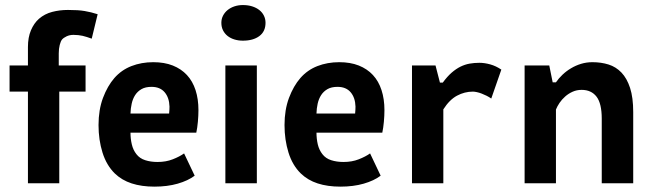

<svg xmlns="http://www.w3.org/2000/svg" viewBox="-20 -711 2539 745"><path d="M17.1 -457H88.4V-528.8Q88.4 -565.9 100.1 -593.5Q111.8 -621.1 131.3 -638.2Q153.3 -657.2 182.4 -664.8Q211.4 -672.4 243.7 -672.4Q264.6 -672.4 280.3 -671.4Q295.9 -670.4 308.6 -668.2Q321.3 -666 333.3 -663.1Q345.2 -660.2 358.9 -655.8L335.9 -561Q325.7 -564.5 317.1 -567.4Q308.6 -570.3 300.5 -572Q292.5 -573.7 283.9 -574.7Q275.4 -575.7 265.1 -575.7Q250.5 -575.7 238.5 -570.1Q226.6 -564.5 220.7 -557.6Q215.3 -550.8 211.7 -536.4Q208 -522 208 -503.9V-457H312V-355.5H210V0H88.4V-355.5H17.1Z M735.4 -29.3Q709.5 -9.8 669.4 1.7Q629.4 13.2 579.1 13.2Q529.3 13.2 491 0.7Q452.6 -11.7 425.3 -38.1Q393.1 -69.8 377.7 -119.1Q362.3 -168.5 362.3 -225.6Q362.3 -284.7 379.6 -331.1Q397 -377.4 423.8 -408.2Q451.2 -439.5 490 -454.6Q528.8 -469.7 574.7 -469.7Q617.7 -469.7 650.4 -456.8Q683.1 -443.8 705.3 -419.9Q727.5 -396 738.8 -361.3Q750 -326.7 750 -283.7Q750 -262.2 747.8 -238.3Q745.6 -214.4 741.7 -196.3H486.3Q486.3 -172.4 491.5 -150.6Q496.6 -128.9 509.3 -112.8Q522 -96.2 543.5 -89.4Q564.9 -82.5 591.3 -82.5Q624 -82.5 650.1 -92.8Q676.3 -103 694.3 -115.7ZM567.9 -374Q544.4 -374 529.1 -365.2Q513.7 -356.4 504.4 -342Q495.1 -327.6 491 -308.8Q486.8 -290 486.3 -270.5H636.2Q637.7 -285.2 637.7 -297.4Q636.7 -332 618.9 -353Q601.1 -374 567.9 -374Z M854.5 -457H976.6V0H854.5ZM838.9 -622.6Q838.9 -637.7 845.5 -650.4Q852.1 -663.1 863.3 -672.1Q874.5 -681.2 889.6 -686.3Q904.8 -691.4 922.4 -691.4Q942.4 -691.4 958.5 -686.3Q974.6 -681.2 986.1 -672.1Q997.6 -663.1 1003.9 -650.4Q1010.3 -637.7 1010.3 -622.6Q1010.3 -588.9 986.3 -571Q962.4 -553.2 922.4 -553.2Q904.8 -553.2 889.6 -557.9Q874.5 -562.5 863.3 -571.3Q852.1 -580.1 845.5 -593Q838.9 -606 838.9 -622.6Z M1457 -29.3Q1431.2 -9.8 1391.1 1.7Q1351.1 13.2 1300.8 13.2Q1251 13.2 1212.6 0.7Q1174.3 -11.7 1147 -38.1Q1114.7 -69.8 1099.4 -119.1Q1084 -168.5 1084 -225.6Q1084 -284.7 1101.3 -331.1Q1118.7 -377.4 1145.5 -408.2Q1172.9 -439.5 1211.7 -454.6Q1250.5 -469.7 1296.4 -469.7Q1339.4 -469.7 1372.1 -456.8Q1404.8 -443.8 1427 -419.9Q1449.2 -396 1460.4 -361.3Q1471.7 -326.7 1471.7 -283.7Q1471.7 -262.2 1469.5 -238.3Q1467.3 -214.4 1463.4 -196.3H1208Q1208 -172.4 1213.1 -150.6Q1218.3 -128.9 1231 -112.8Q1243.7 -96.2 1265.1 -89.4Q1286.6 -82.5 1313 -82.5Q1345.7 -82.5 1371.8 -92.8Q1397.9 -103 1416 -115.7ZM1289.6 -374Q1266.1 -374 1250.7 -365.2Q1235.4 -356.4 1226.1 -342Q1216.8 -327.6 1212.6 -308.8Q1208.5 -290 1208 -270.5H1357.9Q1359.4 -285.2 1359.4 -297.4Q1358.4 -332 1340.6 -353Q1322.8 -374 1289.6 -374Z M1669.9 -457 1687 -390.6H1698.2Q1715.3 -414.1 1732.4 -429Q1749.5 -443.8 1766.8 -452.4Q1784.2 -460.9 1802.2 -464.1Q1820.3 -467.3 1840.3 -467.3Q1859.9 -467.3 1882.1 -461.2Q1904.3 -455.1 1925.3 -440.9L1886.2 -328.6Q1877.9 -334.5 1868.2 -339.4Q1858.4 -344.2 1848.9 -347.9Q1839.4 -351.6 1830.3 -353.5Q1821.3 -355.5 1814.9 -355.5Q1782.7 -355.5 1753.4 -339.8Q1724.1 -324.2 1700.2 -286.6V0H1578.6V-457Z M2314.9 0V-250.5Q2314.9 -309.6 2294.7 -335.9Q2274.4 -362.3 2236.8 -362.3Q2217.8 -362.3 2201.7 -355Q2185.5 -347.7 2172.9 -336.4Q2160.2 -325.2 2151.1 -311.8Q2142.1 -298.3 2137.2 -286.1V0H2015.6V-457H2111.3L2124.5 -391.6H2137.2Q2147.5 -406.7 2162.4 -420.9Q2177.2 -435.1 2195.6 -446Q2213.9 -457 2234.9 -463.4Q2255.9 -469.7 2278.8 -469.7Q2312.5 -469.7 2341.3 -460.7Q2370.1 -451.7 2391.4 -429.4Q2412.6 -407.2 2424.8 -369.9Q2437 -332.5 2437 -275.9V0Z"/></svg>

Font: PT Astra Sans
Style: Bold
Weight: 700
Designer: A.Korolkova, I. Chaeva
Foundry: ParaType Ltd
Version: Version 1.001; ttfautohint (v1.6)